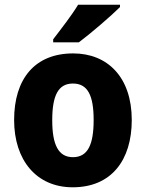

<svg xmlns="http://www.w3.org/2000/svg" viewBox="-20 -837 620 816"><path d="M490 -807V-817H312C285 -772 239 -713 206 -670V-657H315C366 -695 453 -770 490 -807ZM540 -327C540 -509 437 -610 291 -610C128 -610 40 -502 40 -327C40 -156 135 -41 289 -41C454 -41 540 -157 540 -327ZM202 -326C202 -432 228 -482 290 -482C353 -482 378 -431 378 -327C378 -222 353 -169 290 -169C228 -169 202 -222 202 -326Z"/></svg>

Font: Noto Sans Tamil UI SemiCondensed ExtraBold
Style: Regular
Weight: 800
Width: 4
Designer: Jelle Bosma - Monotype Design Team
Foundry: Monotype Imaging Inc.
Version: Version 2.004